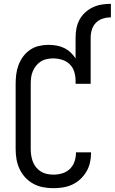

<svg xmlns="http://www.w3.org/2000/svg" viewBox="-20 -978 601 1006"><path d="M376 -781Q376 -805 380.5 -829Q385 -853 396.5 -874.5Q408 -896 426 -912.5Q444 -929 466 -939.5Q488 -950 512 -954Q536 -958 561 -958V-887Q539 -887 518.5 -880.5Q498 -874 483 -859Q468 -844 461.5 -823Q455 -802 455 -781ZM260 8Q233 8 206 3Q179 -2 155 -15Q131 -28 112.5 -48Q94 -68 82.5 -92.5Q71 -117 66.5 -143.5Q62 -170 62 -197V-538Q62 -563 65 -588Q68 -613 77 -637Q86 -661 101 -681.5Q116 -702 137 -716.5Q158 -731 183 -737Q208 -743 233 -743Q254 -743 275 -739.5Q296 -736 315 -727Q334 -718 349.5 -703.5Q365 -689 376 -672V-781H455V-539H376V-555Q376 -579 369 -602Q362 -625 345 -641.5Q328 -658 305 -665Q282 -672 259 -672Q242 -672 225 -668.5Q208 -665 194 -656Q180 -647 169 -633.5Q158 -620 151.5 -604Q145 -588 143 -571.5Q141 -555 141 -538V-197Q141 -180 143.5 -163.5Q146 -147 152 -131Q158 -115 169 -101.5Q180 -88 194.5 -79Q209 -70 226 -66.5Q243 -63 260 -63Q283 -63 305.5 -69.5Q328 -76 345 -92Q362 -108 370 -130.5Q378 -153 378 -176V-180H457V-174Q457 -149 451 -124Q445 -99 432 -77.5Q419 -56 400 -38.5Q381 -21 358 -10.5Q335 0 310 4Q285 8 260 8Z"/></svg>

Font: Iosevka Pride
Style: Regular
Weight: 400
Monospace: yes
Designer: Belleve Invis
Foundry: Belleve Invis
Version: Version 30.3.1; ttfautohint (v1.8.4)